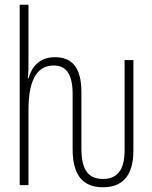

<svg xmlns="http://www.w3.org/2000/svg" viewBox="-20 -780 640 809"><path d="M414 9C492 9 542 -35 542 -145V-527H505V-147C505 -56 468 -26 414 -26C356 -26 323 -59 323 -154V-392C323 -501 279 -539 212 -539C145 -539 114 -498 100 -450H97C100 -473 100 -490 100 -521V-760H63V0H100V-318C100 -460 147 -504 206 -504C252 -504 286 -477 286 -384V-151C286 -22 347 9 414 9Z"/></svg>

Font: Noto Sans Mono ExtraLight
Style: Regular
Weight: 200
Designer: Monotype Design Team
Foundry: Monotype Imaging Inc.
Version: Version 2.014